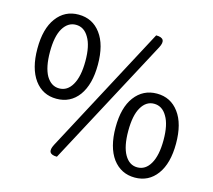

<svg xmlns="http://www.w3.org/2000/svg" viewBox="-107 -878 1135 1021"><g transform="rotate(15 460.5 -367.0)"><path d="M327 -345Q282 -284 205 -284Q129 -284 84 -345Q39 -407 39 -516Q39 -626 84 -686Q129 -747 205 -747Q282 -747 327 -686Q372 -626 372 -516Q372 -407 327 -345ZM134 -386Q161 -341 205 -341Q250 -341 276 -386Q303 -432 303 -517Q303 -602 276 -646Q250 -691 205 -691Q161 -691 134 -646Q108 -602 108 -517Q108 -432 134 -386ZM288 13Q227 13 257 -44L631 -747Q693 -747 663 -690L288 13ZM594 -48Q549 -110 549 -219Q549 -328 594 -388Q640 -449 716 -449Q792 -449 837 -388Q882 -328 882 -218Q882 -109 837 -48Q792 13 716 13Q640 13 594 -48ZM715 -43Q760 -43 786 -88Q813 -134 813 -219Q813 -304 786 -348Q760 -393 715 -393Q671 -393 645 -348Q619 -304 619 -218Q619 -133 645 -88Q671 -43 715 -43Z"/></g></svg>

Font: Swei Toothpaste CJK TC
Style: Regular
Weight: 400
Version: Version 1.0